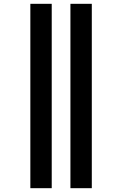

<svg xmlns="http://www.w3.org/2000/svg" viewBox="-20 -843 640 1006"><path d="M349 143V-823H461V143ZM139 143V-823H251V143Z"/></svg>

Font: Iosevka Curly Heavy Extended
Style: Regular
Weight: 900
Width: 7
Monospace: yes
Designer: Belleve Invis
Foundry: Belleve Invis
Version: Version 11.1.0; ttfautohint (v1.8.3)